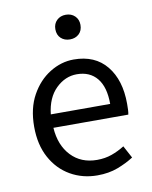

<svg xmlns="http://www.w3.org/2000/svg" viewBox="-81 -755 657 828"><g transform="rotate(-10 248.0 -341.0)"><path d="M279 12Q214 12 161 -18.5Q108 -49 77 -106Q46 -163 46 -242Q46 -322 77.5 -379Q109 -436 159 -467Q209 -498 264 -498Q357 -498 407.5 -436Q458 -374 458 -270Q458 -257 457.5 -244.5Q457 -232 455 -223H127Q132 -146 175.5 -100Q219 -54 289 -54Q324 -54 353.5 -64.5Q383 -75 410 -92L439 -38Q408 -18 368.5 -3Q329 12 279 12ZM126 -282H386Q386 -356 354.5 -394.5Q323 -433 266 -433Q215 -433 174.5 -393.5Q134 -354 126 -282ZM264 -586Q240 -586 224.5 -600.5Q209 -615 209 -640Q209 -664 224.5 -679Q240 -694 264 -694Q288 -694 303.5 -679Q319 -664 319 -640Q319 -615 303.5 -600.5Q288 -586 264 -586Z"/></g></svg>

Font: .
Style: 
Weight: 400
Designer: Paul D. Hunt, Dalton Maag
Foundry: Dalton Maag Ltd
Version: Version 1.200